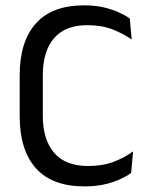

<svg xmlns="http://www.w3.org/2000/svg" viewBox="-20 -670 548 702"><path d="M289 11.5Q170.5 11.5 111.2 -55Q52 -121.5 52 -244V-395.5Q52 -518 111 -584.2Q170 -650.5 288 -650.5Q326 -650.5 357.2 -643.5Q388.5 -636.5 413 -625.5Q437.5 -614.5 454.5 -602.5L461.5 -525.5Q432 -546.5 392.2 -562.2Q352.5 -578 299 -578Q218.5 -578 177.5 -530.2Q136.5 -482.5 136.5 -394.5V-247Q136.5 -159.5 178 -111.2Q219.5 -63 302 -63Q355 -63 395.8 -78.5Q436.5 -94 466.5 -116.5L459.5 -37.5Q442.5 -25.5 417.5 -14Q392.5 -2.5 360.2 4.5Q328 11.5 289 11.5Z"/></svg>

Font: Anek Bangla Medium
Style: Regular
Weight: 400
Version: Version 1.003